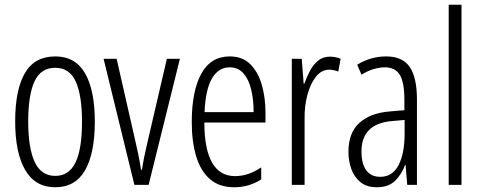

<svg xmlns="http://www.w3.org/2000/svg" viewBox="-20 -780 2034 810"><path d="M380 -267Q380 -134 339 -62Q298 10 213 10Q129 10 86.5 -62.5Q44 -135 44 -268Q44 -401 85 -471.5Q126 -542 213 -542Q298 -542 339 -470.5Q380 -399 380 -267ZM99 -268Q99 -155 126.5 -96.5Q154 -38 213 -38Q271 -38 298.5 -94.5Q326 -151 326 -267Q326 -376 300 -435Q274 -494 213 -494Q152 -494 125.5 -436.5Q99 -379 99 -268Z M547 0 417 -532H472L551 -185Q558 -156 564 -126Q570 -96 575 -64H579Q586 -112 601 -175L684 -532H739L607 0Z M949 -542Q1003 -542 1036 -509Q1069 -476 1084.5 -422Q1100 -368 1100 -305V-263H842Q843 -37 972 -37Q1028 -37 1082 -74V-23Q1057 -7 1028.5 1.5Q1000 10 968 10Q905 10 865.5 -24.5Q826 -59 807.5 -121Q789 -183 789 -265Q789 -395 829 -468.5Q869 -542 949 -542ZM949 -496Q902 -496 874.5 -449.5Q847 -403 843 -307H1050Q1050 -358 1040 -401Q1030 -444 1007.5 -470Q985 -496 949 -496Z M1372 -541Q1382 -541 1394 -539Q1406 -537 1417 -532L1407 -478Q1400 -481 1389.5 -483.5Q1379 -486 1369 -486Q1336 -486 1312.5 -456Q1289 -426 1276.5 -378.5Q1264 -331 1265 -279V0H1211V-532H1253L1261 -427H1264Q1274 -456 1288 -482Q1302 -508 1322.5 -524.5Q1343 -541 1372 -541Z M1609 -542Q1678 -542 1708.5 -497.5Q1739 -453 1739 -360V0H1698L1691 -84H1689Q1674 -44 1646.5 -17Q1619 10 1570 10Q1528 10 1501.5 -11Q1475 -32 1462.5 -66Q1450 -100 1450 -140Q1450 -219 1495.5 -261Q1541 -303 1625 -310L1686 -315V-358Q1686 -433 1666.5 -464.5Q1647 -496 1603 -496Q1582 -496 1557.5 -489Q1533 -482 1505 -465L1487 -507Q1544 -542 1609 -542ZM1631 -269Q1505 -257 1505 -141Q1505 -88 1525.5 -61Q1546 -34 1584 -34Q1636 -34 1661.5 -83.5Q1687 -133 1687 -216V-274Z M1927 0H1873V-760H1927Z"/></svg>

Font: Noto Sans Lao UI ExtCond Light
Style: Regular
Weight: 300
Width: 2
Designer: Monotype Design Team
Foundry: Monotype Imaging Inc.
Version: Version 2.000; ttfautohint (v1.8.4.7-5d5b)